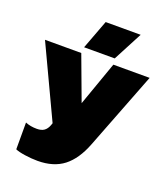

<svg xmlns="http://www.w3.org/2000/svg" viewBox="-159 -809 977 1119"><g transform="rotate(20 329.5 -250.0)"><path d="M302 -698H519L424 -517H234ZM66 177V11Q97 24 137 24Q166 24 182.5 12Q199 0 208 -24L213 -38L5 -480H230L332 -206L429 -480H654L468 0Q429 101 366.5 149.5Q304 198 205 198Q168 198 126.5 192Q85 186 66 177Z"/></g></svg>

Font: Prompt Black
Style: Regular
Weight: 900
Designer: Katatrad Team
Foundry: CadsonDemak
Version: Version 1.000